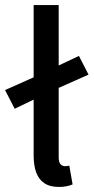

<svg xmlns="http://www.w3.org/2000/svg" viewBox="-31 -729 370 759"><path d="M27 -299 -11 -373 108 -426 186 -463 281 -508 319 -434 193 -378 114 -341ZM202 10Q166 10 144 -5Q122 -20 112 -47.5Q102 -75 102 -114V-709H201V-108Q201 -87 208.5 -79.5Q216 -72 226 -72Q230 -72 233.5 -72.5Q237 -73 243 -74L256 0Q247 4 233.5 7Q220 10 202 10Z"/></svg>

Font: Source Sans 3 ExtraLight Medium
Style: Regular
Weight: 500
Version: Version 3.052;hotconv 1.1.0;makeotfexe 2.6.0